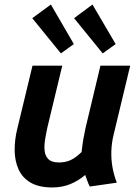

<svg xmlns="http://www.w3.org/2000/svg" viewBox="-20 -813 618 845"><path d="M210 12Q151 12 114.5 -9.5Q78 -31 61.5 -68Q45 -105 44.5 -151Q44 -197 56 -246L123 -524H254L189 -254Q183 -227 178.5 -199.5Q174 -172 176.5 -149Q179 -126 193.5 -112Q208 -98 240 -98Q269 -98 292 -109Q315 -120 339 -144Q341 -161 343.5 -179.5Q346 -198 350 -217Q354 -236 357 -252L422 -524H553L480 -220Q471 -183 470 -146Q469 -109 475.5 -74.5Q482 -40 494 -9L375 8Q369 -4 364.5 -16.5Q360 -29 355 -43Q326 -18 290 -3Q254 12 210 12ZM432 -578 306 -733 387 -793 489 -619ZM248 -578 122 -733 204 -793 305 -619Z"/></svg>

Font: Ubuntu Sans
Style: Bold Italic
Weight: 700
Italic angle: -13.5°
Designer: Dalton Maag Ltd
Foundry: Dalton Maag Ltd
Version: Version 1.006